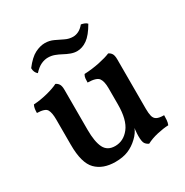

<svg xmlns="http://www.w3.org/2000/svg" viewBox="-157 -790 891 926"><g transform="rotate(-30 289.0 -327.0)"><path d="M227 4Q158 4 119.5 -35Q81 -74 81 -175V-316Q81 -354 71 -371.5Q61 -389 16 -390Q16 -402 17.5 -412.5Q19 -423 24 -433Q61 -435 100.5 -445Q140 -455 163 -467Q173 -463 180 -453Q187 -443 187 -420V-198Q187 -131 204 -97Q221 -63 264 -63Q311 -63 343 -104Q375 -145 375 -231V-321Q375 -359 362.5 -376.5Q350 -394 301 -395Q301 -407 302 -417.5Q303 -428 309 -438Q353 -440 393.5 -448.5Q434 -457 457 -467Q467 -463 474 -453Q481 -443 481 -420V-133L389 -96Q384 -82 375 -69Q366 -56 354 -45Q329 -21 299 -8.5Q269 4 227 4ZM411 9Q399 4 391.5 -6.5Q384 -17 384 -49Q384 -61 386 -81.5Q388 -102 394 -134L481 -145Q481 -120 485 -104Q489 -88 502 -81Q515 -74 542 -74Q542 -62 541 -48Q540 -34 535 -22Q507 -21 472 -13Q437 -5 411 9ZM334 -551Q317 -551 299.5 -557.5Q282 -564 265.5 -573Q249 -582 231.5 -588.5Q214 -595 195 -595Q176 -595 156.5 -586Q137 -577 116 -554Q100 -567 100 -591Q133 -634 162 -648.5Q191 -663 217 -663Q242 -663 264.5 -652.5Q287 -642 308 -631.5Q329 -621 352 -621Q367 -621 382.5 -628.5Q398 -636 413 -654Q420 -653 430 -649.5Q440 -646 446 -639Q418 -590 390.5 -570.5Q363 -551 334 -551Z"/></g></svg>

Font: Vollkorn Medium
Style: Regular
Weight: 500
Designer: Friedrich Althausen
Foundry: Friedrich Althausen
Version: Version 5.000